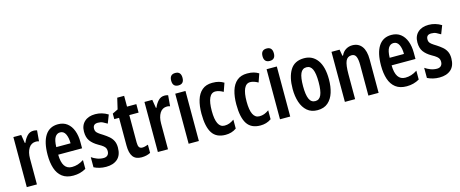

<svg xmlns="http://www.w3.org/2000/svg" viewBox="-43 -1377 4821 2012"><g transform="rotate(-15 2368.0 -371.5)"><path d="M282 -553Q290 -553 299.5 -552Q309 -551 321 -547L311 -430Q304 -433 294.5 -434.5Q285 -436 279 -436Q227 -436 200 -392.5Q173 -349 173 -280V0H63V-543H148L163 -452H169Q186 -494 214 -523.5Q242 -553 282 -553Z M548 -552Q607 -552 647 -521Q687 -490 707.5 -435.5Q728 -381 728 -310V-243H469Q471 -81 576 -81Q609 -81 640 -90.5Q671 -100 705 -122V-26Q674 -8 639.5 1Q605 10 567 10Q493 10 447.5 -25Q402 -60 381.5 -122.5Q361 -185 361 -268Q361 -406 408.5 -479Q456 -552 548 -552ZM548 -464Q513 -464 492.5 -431.5Q472 -399 470 -325H625Q625 -386 606 -425Q587 -464 548 -464Z M1093 -154Q1093 -71 1047 -30.5Q1001 10 923 10Q885 10 852.5 2Q820 -6 792 -20V-130Q817 -112 850.5 -99Q884 -86 920 -86Q949 -86 964.5 -102Q980 -118 980 -146Q980 -161 975 -174.5Q970 -188 953 -202.5Q936 -217 901 -236Q847 -267 819.5 -305Q792 -343 792 -405Q792 -474 835 -513.5Q878 -553 952 -553Q1025 -553 1090 -513L1055 -423Q1031 -438 1009 -448.5Q987 -459 956 -459Q902 -459 902 -408Q902 -392 907.5 -380Q913 -368 930 -354.5Q947 -341 980 -321Q1011 -301 1037 -279Q1063 -257 1078 -227Q1093 -197 1093 -154Z M1342 -87Q1356 -87 1371 -91Q1386 -95 1404 -101V-12Q1362 10 1307 10Q1243 10 1214 -30Q1185 -70 1185 -151V-451H1133V-511L1193 -540L1221 -660H1296V-543H1397V-451H1296V-153Q1296 -120 1306 -103.5Q1316 -87 1342 -87Z M1704 -553Q1712 -553 1721.5 -552Q1731 -551 1743 -547L1733 -430Q1726 -433 1716.5 -434.5Q1707 -436 1701 -436Q1649 -436 1622 -392.5Q1595 -349 1595 -280V0H1485V-543H1570L1585 -452H1591Q1608 -494 1636 -523.5Q1664 -553 1704 -553Z M1875 -753Q1936 -753 1936 -685Q1936 -618 1875 -618Q1813 -618 1813 -685Q1813 -753 1875 -753ZM1930 -543V0H1819V-543Z M2219 10Q2119 10 2074.5 -58.5Q2030 -127 2030 -268Q2030 -353 2049.5 -417Q2069 -481 2111.5 -517Q2154 -553 2222 -553Q2265 -553 2294 -544.5Q2323 -536 2347 -521L2315 -430Q2268 -457 2230 -457Q2186 -457 2164 -409Q2142 -361 2142 -269Q2142 -86 2233 -86Q2262 -86 2286 -95Q2310 -104 2337 -123V-26Q2310 -7 2280.5 1.5Q2251 10 2219 10Z M2597 10Q2497 10 2452.5 -58.5Q2408 -127 2408 -268Q2408 -353 2427.5 -417Q2447 -481 2489.5 -517Q2532 -553 2600 -553Q2643 -553 2672 -544.5Q2701 -536 2725 -521L2693 -430Q2646 -457 2608 -457Q2564 -457 2542 -409Q2520 -361 2520 -269Q2520 -86 2611 -86Q2640 -86 2664 -95Q2688 -104 2715 -123V-26Q2688 -7 2658.5 1.5Q2629 10 2597 10Z M2866 -753Q2927 -753 2927 -685Q2927 -618 2866 -618Q2804 -618 2804 -685Q2804 -753 2866 -753ZM2921 -543V0H2810V-543Z M3414 -272Q3414 -193 3394 -129.5Q3374 -66 3330.5 -28Q3287 10 3216 10Q3149 10 3105.5 -27.5Q3062 -65 3041 -128.5Q3020 -192 3020 -272Q3020 -400 3067 -476.5Q3114 -553 3218 -553Q3309 -553 3361.5 -481Q3414 -409 3414 -272ZM3133 -271Q3133 -179 3153 -133.5Q3173 -88 3218 -88Q3262 -88 3282 -133Q3302 -178 3302 -272Q3302 -366 3282 -410.5Q3262 -455 3218 -455Q3173 -455 3153 -410.5Q3133 -366 3133 -271Z M3741 -553Q3807 -553 3843.5 -505Q3880 -457 3880 -363V0H3769V-333Q3769 -393 3755.5 -423.5Q3742 -454 3708 -454Q3662 -454 3643.5 -412Q3625 -370 3625 -270V0H3514V-543H3602L3614 -474H3621Q3639 -514 3671 -533.5Q3703 -553 3741 -553Z M4165 -552Q4224 -552 4264 -521Q4304 -490 4324.5 -435.5Q4345 -381 4345 -310V-243H4086Q4088 -81 4193 -81Q4226 -81 4257 -90.5Q4288 -100 4322 -122V-26Q4291 -8 4256.5 1Q4222 10 4184 10Q4110 10 4064.5 -25Q4019 -60 3998.5 -122.5Q3978 -185 3978 -268Q3978 -406 4025.5 -479Q4073 -552 4165 -552ZM4165 -464Q4130 -464 4109.5 -431.5Q4089 -399 4087 -325H4242Q4242 -386 4223 -425Q4204 -464 4165 -464Z M4710 -154Q4710 -71 4664 -30.5Q4618 10 4540 10Q4502 10 4469.5 2Q4437 -6 4409 -20V-130Q4434 -112 4467.5 -99Q4501 -86 4537 -86Q4566 -86 4581.5 -102Q4597 -118 4597 -146Q4597 -161 4592 -174.5Q4587 -188 4570 -202.5Q4553 -217 4518 -236Q4464 -267 4436.5 -305Q4409 -343 4409 -405Q4409 -474 4452 -513.5Q4495 -553 4569 -553Q4642 -553 4707 -513L4672 -423Q4648 -438 4626 -448.5Q4604 -459 4573 -459Q4519 -459 4519 -408Q4519 -392 4524.5 -380Q4530 -368 4547 -354.5Q4564 -341 4597 -321Q4628 -301 4654 -279Q4680 -257 4695 -227Q4710 -197 4710 -154Z"/></g></svg>

Font: Noto Sans Sinhala ExtraCondensed SemiBold
Style: Regular
Weight: 600
Width: 2
Designer: Jelle Bosma - Monotype Design Team
Foundry: Monotype Imaging Inc.
Version: Version 2.006; ttfautohint (v1.8.4.7-5d5b)